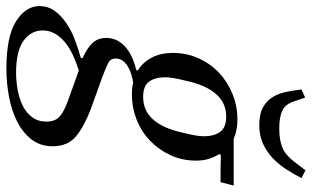

<svg xmlns="http://www.w3.org/2000/svg" viewBox="-280 -574 998 615"><g transform="rotate(90 219.5 -267.0)"><path d="M133 212Q29 212 -19.5 181Q-68 150 -68 106Q-68 79 -53 58Q-38 37 -14 20.5Q10 4 39 -7Q68 -18 97 -26L99 -32Q69 -45 51.5 -62.5Q34 -80 34 -108Q34 -129 43.5 -145.5Q53 -162 68 -173.5Q83 -185 101 -192.5Q119 -200 137 -204L138 -209Q111 -226 96.5 -254.5Q82 -283 82 -321Q82 -365 99 -403Q116 -441 145 -468.5Q174 -496 213 -512Q252 -528 296 -528Q330 -528 357 -516H507L496 -474H451L409 -475L406 -470Q416 -454 421.5 -436Q427 -418 427 -396Q427 -352 410 -314.5Q393 -277 364 -249Q335 -221 296.5 -205.5Q258 -190 214 -190Q193 -190 177 -194Q164 -192 150.5 -188Q137 -184 125.5 -177Q114 -170 107 -160.5Q100 -151 100 -138Q100 -121 115.5 -113.5Q131 -106 160 -95L260 -59Q316 -38 348.5 -11.5Q381 15 381 64Q381 103 359.5 131Q338 159 303 177Q268 195 223.5 203.5Q179 212 133 212ZM223 -226Q265 -226 292.5 -255Q320 -284 334 -338Q344 -378 346.5 -394.5Q349 -411 349 -420Q349 -453 335 -472.5Q321 -492 286 -492Q244 -492 216.5 -462.5Q189 -433 175 -379Q170 -359 167 -345.5Q164 -332 162.5 -323Q161 -314 160.5 -308Q160 -302 160 -298Q160 -264 174 -245Q188 -226 223 -226ZM146 181Q172 181 200 176Q228 171 250.5 160Q273 149 287.5 130Q302 111 302 84Q302 54 283.5 39.5Q265 25 230 13L138 -20Q113 -12 90 -1.5Q67 9 49 23.5Q31 38 20.5 56Q10 74 10 96Q10 133 43 157Q76 181 146 181ZM313 -598Q278 -598 257 -609.5Q236 -621 224 -640Q212 -659 207 -683.5Q202 -708 199 -733L225 -745L238 -707Q247 -681 267.5 -671.5Q288 -662 324 -662Q361 -662 385 -672Q409 -682 429 -708L458 -746L483 -733Q470 -708 454.5 -684Q439 -660 419 -641Q399 -622 373 -610Q347 -598 313 -598Z"/></g></svg>

Font: IBM Plex Serif
Style: Italic
Weight: 400
Italic angle: -14°
Designer: Mike Abbink, Paul van der Laan, Pieter van Rosmalen
Foundry: Bold Monday
Version: Version 3.001